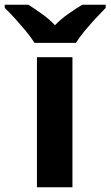

<svg xmlns="http://www.w3.org/2000/svg" viewBox="-77 -786 464 806"><path d="M227.1 0H78.1V-545.9H227.1ZM67.9 -606Q54.7 -627.4 31.2 -656.2Q-6.3 -699.7 -14.6 -709Q-38.1 -734.4 -57.1 -752.9V-766.1H42Q70.8 -748 97.7 -728.5Q127.9 -707.5 153.8 -680.2Q179.7 -707 210.9 -728.5Q244.6 -752 268.1 -766.1H366.7V-752.9Q356.9 -743.2 324.7 -709Q313.5 -697.3 278.3 -656.2Q254.9 -627.4 241.7 -606Z"/></svg>

Font: Droid Sans Thai
Style: Bold
Weight: 700
Designer: Steve Matteson
Foundry: Ascender Corporation
Version: Version 1.00